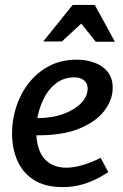

<svg xmlns="http://www.w3.org/2000/svg" viewBox="-20 -749 500 782"><path d="M293 -506Q331 -506 364.5 -494Q398 -482 418.5 -456.5Q439 -431 439 -391Q439 -343 405.5 -298.5Q372 -254 303.5 -225.5Q235 -197 128 -198Q133 -129 165.5 -97.5Q198 -66 250 -66Q280 -66 316 -76.5Q352 -87 390 -106L421 -48Q408 -39 381.5 -24.5Q355 -10 317.5 1.5Q280 13 236 13Q162 13 116.5 -17Q71 -47 50 -96.5Q29 -146 29 -206Q29 -260 46 -313.5Q63 -367 97 -410.5Q131 -454 180 -480Q229 -506 293 -506ZM283 -434Q241 -434 209.5 -410.5Q178 -387 159 -349Q140 -311 132 -268Q191 -268 237 -284.5Q283 -301 310 -328.5Q337 -356 337 -389Q337 -410 322 -422Q307 -434 283 -434ZM311 -653 232 -580H156L276 -729H366L448 -579H370Z"/></svg>

Font: Rosario SemiBold
Style: Italic
Weight: 600
Italic angle: -8.05°
Designer: Hector Gatti
Foundry: Omnibus Type
Version: Version 1.101; ttfautohint (v1.8.1.43-b0c9)